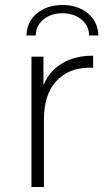

<svg xmlns="http://www.w3.org/2000/svg" viewBox="-20 -749 434 769"><path d="M229 -495.5C195 -475.2 170 -446 154 -408V-522H106V0H156V-272C156 -336.7 172.3 -387.2 205 -423.5C237.7 -459.8 283 -478 341 -478L353 -477V-526C304.3 -526 263 -515.8 229 -495.5ZM128.5 -696C101.5 -674 87.3 -644.3 86 -607H123C123.7 -633.7 134.2 -655.2 154.5 -671.5C174.8 -687.8 200 -696 230 -696C260 -696 285.2 -687.8 305.5 -671.5C325.8 -655.2 336.3 -633.7 337 -607H374C372.7 -644.3 358.5 -674 331.5 -696C304.5 -718 270.7 -729 230 -729C189.3 -729 155.5 -718 128.5 -696Z"/></svg>

Font: Montserrat Custom ExtraLight
Style: Regular
Weight: 300
Designer: Julieta Ulanovsky
Foundry: Julieta Ulanovsky
Version: Version 7.200